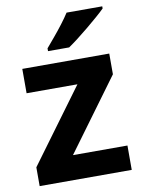

<svg xmlns="http://www.w3.org/2000/svg" viewBox="-86 -826 660 885"><g transform="rotate(-10 244.0 -383.0)"><path d="M458 0H27V-88L280 -432H42V-546H449V-449L203 -114H458ZM455 -756Q441 -742 418 -722Q395 -702 368.5 -680Q342 -658 316.5 -638.5Q291 -619 272 -606H173V-619Q189 -638 210.5 -663.5Q232 -689 253 -716.5Q274 -744 288 -766H455Z"/></g></svg>

Font: Noto Sans Ol Chiki
Style: Regular
Weight: 400
Designer: Monotype Design Team, Lewis McGuffie
Foundry: Monotype Imaging Inc.
Version: Version 2.003